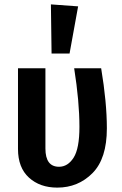

<svg xmlns="http://www.w3.org/2000/svg" viewBox="-20 -840 554 875"><path d="M212 -820 336 -811 297 -596H215ZM441 -529Q467 -373 467 -255Q467 -117 401.5 -51Q336 15 241 15Q162 15 112 -30.5Q62 -76 62 -161V-529H187V-163Q187 -80 249 -80Q289 -80 315.5 -121.5Q342 -163 342 -262Q342 -377 318 -529Z"/></svg>

Font: Fira Sans Condensed Medium
Style: Regular
Weight: 500
Width: 3
Designer: Carrois Corporate & Edenspiekermann AG
Foundry: Carrois Corporate GbR & Edenspiekermann AG
Version: Version 4.203;PS 004.203;hotconv 1.0.88;makeotf.lib2.5.64775